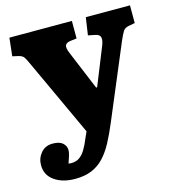

<svg xmlns="http://www.w3.org/2000/svg" viewBox="-110 -609 852 932"><g transform="rotate(-15 316.0 -142.5)"><path d="M154 230Q91 230 50.5 201.5Q10 173 10 123Q10 88 32 62Q54 36 91 36Q126 36 142 51Q158 66 158 86Q158 97 153 114Q148 131 141 150Q170 154 190 143Q210 132 225 107.5Q240 83 253 50L266 21L85 -370Q76 -390 69 -401Q62 -412 43 -417L12 -424L22 -515H336V-427L304 -423Q282 -420 277.5 -407.5Q273 -395 285 -367L366 -172H371L447 -361Q457 -386 453.5 -401Q450 -416 428 -420L393 -427L406 -515H628V-426L595 -420Q577 -416 569 -404.5Q561 -393 547 -361L391 10Q369 63 347 104Q325 145 298.5 173Q272 201 237 215.5Q202 230 154 230Z"/></g></svg>

Font: Literata ExtraBold
Style: Regular
Weight: 800
Designer: Latin by Veronika Burian and Jose Scaglione. Greek by Irene Vlachou. Cyrillic by Vera Evstafieva.
Foundry: TypeTogether
Version: Version 3.103;gftools[0.9.29]